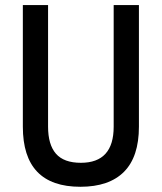

<svg xmlns="http://www.w3.org/2000/svg" viewBox="-20 -713 626 743"><path d="M291 9.8Q68.4 9.8 68.4 -222.7V-693.4H166V-222.7Q166 -153.3 196.5 -118.2Q227.1 -83 293 -83Q419.9 -83 419.9 -222.7V-693.4H517.6V-222.7Q517.6 -106.4 460 -48.3Q402.3 9.8 291 9.8Z"/></svg>

Font: Cascadia Mono
Style: Regular
Weight: 400
Monospace: yes
Designer: Aaron Bell
Foundry: Saja Typeworks
Version: Version 2102.003